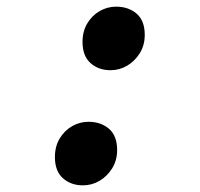

<svg xmlns="http://www.w3.org/2000/svg" viewBox="-20 -544 600 577"><path d="M229 13Q193 13 169 -8.5Q145 -30 145 -72Q145 -104 159.5 -128Q174 -152 197 -165Q220 -178 246 -178Q283 -178 307.5 -157Q332 -136 332 -93Q332 -62 317 -38Q302 -14 279 -0.5Q256 13 229 13ZM312 -333Q276 -333 252 -354.5Q228 -376 228 -418Q228 -450 242.5 -474Q257 -498 280 -511Q303 -524 329 -524Q366 -524 390.5 -503Q415 -482 415 -439Q415 -408 400 -384Q385 -360 362 -346.5Q339 -333 312 -333Z"/></svg>

Font: Ubuntu Sans Mono SemiBold
Style: Italic
Weight: 600
Italic angle: -13.5°
Monospace: yes
Designer: Dalton Maag Ltd
Foundry: Dalton Maag Ltd
Version: Version 1.006